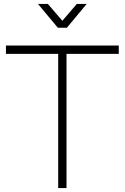

<svg xmlns="http://www.w3.org/2000/svg" viewBox="-20 -950 630 970"><path d="M272 -810H318L418 -930H368L295 -845L222 -930H172ZM316 0V-678H580V-720H10V-678H274V0Z"/></svg>

Font: Vela Sans ExtLt
Style: Regular
Weight: 200
Designer: Principal design: Mikhail Sharanda - project Manrope.
Design modification: Ravid Balaliev
Foundry: Mikhail Sharanda
Version: Version 1.001